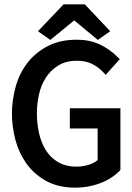

<svg xmlns="http://www.w3.org/2000/svg" viewBox="-20 -853 610 885"><path d="M302 -354H535V-70L532 -66Q493 -27 439 -7.5Q385 12 328 12Q248 12 192.5 -19Q137 -50 102 -99Q67 -148 51 -208.5Q35 -269 35 -329Q35 -390 51.5 -451Q68 -512 104.5 -560.5Q141 -609 198 -639.5Q255 -670 335 -670Q393 -670 440 -648Q487 -626 524 -588L532 -580L467 -508L456 -520Q431 -546 402 -559.5Q373 -573 335 -573Q284 -573 248.5 -551Q213 -529 191 -494.5Q169 -460 159.5 -417Q150 -374 150 -331Q150 -287 159 -243.5Q168 -200 189 -164.5Q210 -129 245.5 -107Q281 -85 333 -85Q360 -85 386 -92.5Q412 -100 430 -115V-261H302ZM322 -759 212 -669 155 -709 273 -833H371L488 -709L431 -669Z"/></svg>

Font: Codetta
Style: Bold
Weight: 700
Designer: Ulrich Proeller
Foundry: PROSA GmbH
Version: Version 2.00;September 29, 2018;FontCreator 11.5.0.2427 64-b